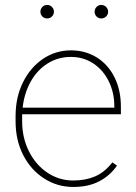

<svg xmlns="http://www.w3.org/2000/svg" viewBox="-20 -740 544 770"><path d="M42.5 0ZM68.8 -274.4V-252.9Q68.8 -188 95.9 -133.5Q123 -79.1 169.9 -47.6Q216.8 -16.1 273.9 -16.1Q322.8 -16.1 361.1 -32.5Q399.4 -48.8 430.7 -88.9L449.2 -75.7Q421.4 -35.6 377.9 -12.9Q334.5 9.8 273.9 9.8Q210 9.8 157 -24.2Q104 -58.1 73.2 -117.9Q42.5 -177.7 42.5 -252.9V-274.4Q42.5 -350.1 72.3 -410.2Q102.1 -470.2 152.8 -504.2Q203.6 -538.1 264.2 -538.1Q322.3 -538.1 367.9 -509.8Q413.6 -481.4 439.2 -430.2Q464.8 -378.9 464.8 -312.5V-281.7H68.8ZM70.8 -308.1H438.5V-314.5Q438.5 -367.7 416.7 -412.8Q395 -458 355.2 -484.9Q315.4 -511.7 264.2 -511.7Q212.4 -511.7 170.4 -485.1Q128.4 -458.5 102.8 -412.1Q77.1 -365.7 70.8 -308.1ZM196.3 -692.9Q196.3 -681.6 188.2 -673.8Q180.2 -666 168.9 -666Q157.7 -666 149.9 -673.8Q142.1 -681.6 142.1 -692.9Q142.1 -704.1 149.9 -712.2Q157.7 -720.2 168.9 -720.2Q180.2 -720.2 188.2 -712.2Q196.3 -704.1 196.3 -692.9ZM413.6 -692.9Q413.6 -681.6 405.5 -673.8Q397.5 -666 386.2 -666Q375 -666 367.2 -673.8Q359.4 -681.6 359.4 -692.9Q359.4 -704.1 367.2 -712.2Q375 -720.2 386.2 -720.2Q397.5 -720.2 405.5 -712.2Q413.6 -704.1 413.6 -692.9Z"/></svg>

Font: Heebo Thin
Style: Regular
Weight: 250
Designer: Oded Ezer
Foundry: Meir Sadan
Version: Version 2.001; ttfautohint (v1.5.14-ce02) -l 8 -r 50 -G 200 